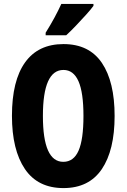

<svg xmlns="http://www.w3.org/2000/svg" viewBox="-20 -950 646 980"><path d="M565 -358Q565 -183 499.5 -86.5Q434 10 304 10Q173 10 107 -87.5Q41 -185 41 -359Q41 -538 108 -631.5Q175 -725 304 -725Q435 -725 500 -629Q565 -533 565 -358ZM199 -358Q199 -124 303 -124Q356 -124 381 -181Q406 -238 406 -358Q406 -478 380.5 -535.5Q355 -593 304 -593Q199 -593 199 -358ZM457 -920Q444 -902 420 -875.5Q396 -849 369 -820.5Q342 -792 318 -770H213V-783Q238 -823 258 -860Q278 -897 293 -930H457Z"/></svg>

Font: Noto Sans Hebrew ExtraCondensed ExtraBold
Style: Regular
Weight: 800
Width: 2
Designer: Monotype Design Team
Foundry: Monotype Imaging Inc.
Version: Version 2.004; ttfautohint (v1.8.4.7-5d5b)